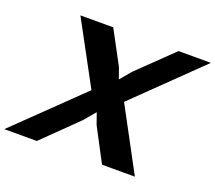

<svg xmlns="http://www.w3.org/2000/svg" viewBox="-182 -990 1310 1170"><g transform="rotate(20 473.5 -405.0)"><path d="M580.1 -405.8 797.9 0H585L471.2 -215.8L445.8 -288.1H443.8L382.8 -215.8L162.1 0H-48.8L369.1 -404.8L149.9 -810.1H362.8L478 -595.2L502.9 -524.9H504.9L564 -595.2L786.1 -810.1H996.1Z"/></g></svg>

Font: Sinkin Sans 700 Bold Italic
Style: Bold Italic
Weight: 700
Italic angle: -112°
Designer: Keith Bates
Foundry: K-Type
Version: Sinkin Sans (version 1.0)  by Keith Bates   •   © 2014   www